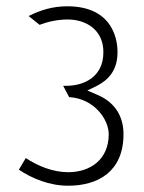

<svg xmlns="http://www.w3.org/2000/svg" viewBox="-20 -595 457 611"><path d="M40 -55C82 -27 137 -4 197 -4C291 -4 373 -48 373 -168C373 -234 337 -274 288 -294L258 -307L287 -321C326 -341 354 -372 354 -429C354 -452 350 -575 194 -575C148 -575 109 -563 71 -544L106 -516C132 -526 164 -533 195 -533C253 -533 309 -501 309 -429C309 -347 243 -322 192 -322H181L200 -286C281 -281 326 -214 326 -168C326 -87 267 -47 197 -47C148 -47 100 -67 62 -92Z"/></svg>

Font: Charger Sport
Style: HLNrw
Weight: 100
Designer: Jasper
Foundry: Cannot Into Space Fonts
Version: Version 1.1